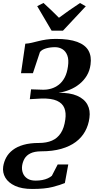

<svg xmlns="http://www.w3.org/2000/svg" viewBox="-59 -1014 658 1298"><path d="M159 263.5Q88.5 263.5 43 242.5Q-2.5 221.5 -22.8 187.2Q-43 153 -37.5 112.5Q-32.5 79.5 -17 50.8Q-1.5 22 27.5 -0.2Q56.5 -22.5 100.2 -35Q144 -47.5 204.5 -47.5Q255.5 -47.5 292.5 -63.5Q329.5 -79.5 352.2 -114.5Q375 -149.5 382.5 -206Q389 -251.5 376 -283.8Q363 -316 326 -332.8Q289 -349.5 222.5 -348L142.5 -343.5L151 -410L228.5 -407.5Q259 -406.5 287 -414.8Q315 -423 338.8 -441.5Q362.5 -460 378.5 -490.5Q394.5 -521 400.5 -565.5Q407 -610.5 396.2 -639Q385.5 -667.5 363.5 -681.2Q341.5 -695 313 -695Q280 -695 251.8 -686.8Q223.5 -678.5 211 -662L163.5 -519H83L112 -718.5Q134.5 -720 155.8 -725Q177 -730 200.5 -736Q224 -742 252.8 -746.5Q281.5 -751 318.5 -751Q408.5 -751 463 -730.8Q517.5 -710.5 539.2 -671.8Q561 -633 553 -577Q547.5 -535.5 527.8 -502.8Q508 -470 478.2 -446Q448.5 -422 412 -407.2Q375.5 -392.5 336.5 -386.5Q413 -388 462 -366.8Q511 -345.5 532 -306.8Q553 -268 545.5 -216.5Q539 -167 516.2 -125.8Q493.5 -84.5 453.5 -54.5Q413.5 -24.5 355.2 -7.8Q297 9 218.5 9Q173.5 9.5 146.8 22.8Q120 36 107.2 58Q94.5 80 90.5 106.5Q87 133 95.8 156Q104.5 179 125.8 193Q147 207 181 207Q206 207 227 203Q248 199 264.2 191.5Q280.5 184 291.5 174.5L331 98H402.5L379.5 223.5Q348.5 236.5 296.5 250Q244.5 263.5 159 263.5ZM290 -806.5 192.5 -972.5 235 -994Q262 -969.5 288.2 -944.5Q314.5 -919.5 339.5 -894Q374 -920 410 -944.8Q446 -969.5 482 -993.5L521 -971.5L366.5 -806.5Z"/></svg>

Font: Merriweather 48pt
Style: Bold Italic
Weight: 700
Italic angle: -7.8°
Version: Version 2.101